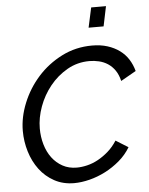

<svg xmlns="http://www.w3.org/2000/svg" viewBox="-61 -965 791 1020"><g transform="rotate(-5 335.0 -455.0)"><path d="M293 6Q234 6 187.5 -19.5Q141 -45 109.5 -87Q78 -129 61.5 -183Q45 -237 45 -294Q45 -367 75.5 -442Q106 -517 160 -577.5Q214 -638 288.5 -676Q363 -714 451 -714Q496 -714 532.5 -702.5Q569 -691 597 -670.5Q625 -650 643 -621.5Q661 -593 670 -559L589 -513Q581 -547 565 -570Q549 -593 527.5 -607Q506 -621 480.5 -627Q455 -633 430 -633Q365 -633 311 -602Q257 -571 218 -522.5Q179 -474 157.5 -415Q136 -356 136 -299Q136 -254 148 -213Q160 -172 183 -141.5Q206 -111 239 -93Q272 -75 314 -75Q340 -75 369.5 -82Q399 -89 427.5 -104.5Q456 -120 483 -143.5Q510 -167 531 -200L597 -159Q573 -119 537 -88.5Q501 -58 460 -37Q419 -16 375.5 -5Q332 6 293 6ZM441 -810 464 -916H543L521 -810Z"/></g></svg>

Font: PTCRaleway Medium
Style: Italic
Weight: 500
Italic angle: -12°
Designer: Matt McInerney, Pablo Impallari, Rodrigo Fuenzalida
Foundry: Matt McInerney, Pablo Impallari, Rodrigo Fuenzalida
Version: Version 3.000g; ttfautohint (v1.5) -l 8 -r 28 -G 28 -x 14 -D